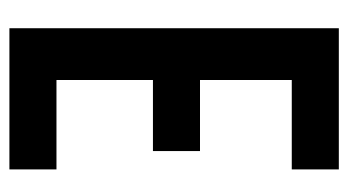

<svg xmlns="http://www.w3.org/2000/svg" viewBox="-186 -554 740 408"><g transform="rotate(90 184.0 -350.0)"><path d="M150 -405H301V-305H150V-100H340V0H40V-700H340V-600H150Z"/></g></svg>

Font: Bebas Neue Bold
Style: Regular
Weight: 700
Designer: Ryoichi Tsunekawa & LGV (GE)
Foundry: Free Software Foundation, Inc.
Version: Version 1.003 August 13, 2016